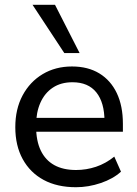

<svg xmlns="http://www.w3.org/2000/svg" viewBox="-20 -774 574 803"><path d="M298 9Q219 9 162.5 -21.5Q106 -52 75 -108.5Q44 -165 44 -242Q44 -318 74.5 -375Q105 -432 158.5 -464Q212 -496 281 -496Q348 -496 395.5 -467Q443 -438 468.5 -384.5Q494 -331 494 -256V-223H115V-281H434L417 -267Q417 -345 383 -387.5Q349 -430 283 -430Q235 -430 201 -407.5Q167 -385 149 -344.5Q131 -304 131 -251V-245Q131 -185 150.5 -144.5Q170 -104 207 -83.5Q244 -63 298 -63Q341 -63 381.5 -76.5Q422 -90 458 -119L486 -56Q453 -26 401.5 -8.5Q350 9 298 9ZM249 -552 116 -754H210L313 -552Z"/></svg>

Font: Nunito Sans 12pt ExtraLight 12pt Medium
Style: Regular
Weight: 500
Version: Version 3.101;gftools[0.9.27]